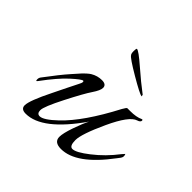

<svg xmlns="http://www.w3.org/2000/svg" viewBox="-121 -565 689 689"><g transform="rotate(45 223.5 -220.5)"><path d="M390 -263Q360 -254 321.5 -170.5Q283 -87 283 -56.5Q283 -26 298 -26Q316 -26 357 -58Q401 -92 436 -138Q444 -147 445 -148Q448 -142 447 -135.5Q446 -129 434 -115Q346 3 269 3Q234 3 234 -24Q234 -42 247 -79.5Q260 -117 271 -138Q173 3 90 3Q66 3 66 -16Q66 -40 105 -118Q114 -136 129 -167Q144 -198 149.5 -208Q155 -218 155 -222.5Q155 -227 152 -227Q145 -227 113 -198Q81 -169 39 -112Q32 -102 32 -114Q32 -122 37 -128Q78 -183 103.5 -211.5Q129 -240 131.5 -243Q134 -246 142.5 -253.5Q151 -261 156 -264Q176 -276 198.5 -276Q221 -276 221 -259Q221 -246 204 -221Q187 -196 152.5 -128.5Q118 -61 118 -43.5Q118 -26 132 -26Q151 -26 192 -65Q255 -125 322 -253Q331 -269 334 -269H348Q380 -269 398 -278Q402 -280 403 -275Q403 -267 390 -263ZM209 -413Q205 -417 205 -430.5Q205 -444 208 -444Q217 -444 260 -406.5Q303 -369 339 -342Q339 -342 340 -335Q328 -337 271 -370.5Q214 -404 209 -413Z"/></g></svg>

Font: Italianno
Style: Regular
Weight: 400
Designer: Robert E. Leuschke
Foundry: Robert E. Leuschke
Version: Version 1.003